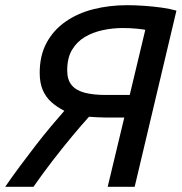

<svg xmlns="http://www.w3.org/2000/svg" viewBox="-44 -720 700 740"><path d="M-24 0Q2 -38 32.5 -79Q63 -120 93.5 -159.5Q124 -199 153 -233.5Q182 -268 204 -293Q176 -307 154.5 -326Q133 -345 121 -372.5Q109 -400 109 -439Q109 -506 135.5 -555Q162 -604 208.5 -636.5Q255 -669 316 -684.5Q377 -700 446 -700Q478 -700 513 -697.5Q548 -695 580 -690.5Q612 -686 636 -679L475 0H371L435 -267H364Q348 -267 331.5 -268Q315 -269 299 -270Q270 -238 233 -193.5Q196 -149 157.5 -99Q119 -49 85 0ZM364 -354H456L516 -605Q508 -607 482.5 -609.5Q457 -612 429 -612Q391 -612 353 -604Q315 -596 284 -578Q253 -560 234 -528.5Q215 -497 215 -449Q215 -412 232.5 -391.5Q250 -371 283 -362.5Q316 -354 364 -354Z"/></svg>

Font: Ubuntu Sans Medium
Style: Italic
Weight: 500
Italic angle: -13.5°
Designer: Dalton Maag Ltd
Foundry: Dalton Maag Ltd
Version: Version 1.006